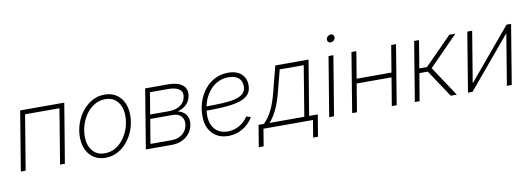

<svg xmlns="http://www.w3.org/2000/svg" viewBox="-64 -1136 4722 1706"><g transform="rotate(-10 2296.5 -283.5)"><path d="M523.9 -535.6 435.1 0H391.6L473.1 -494.1H163.1L81.1 0H37.6L126 -535.6Z M801.3 10.7Q741.7 10.7 698.2 -16.8Q654.8 -44.4 630.9 -93.8Q606.9 -143.1 606.9 -208Q606.9 -270.5 627.2 -330.3Q647.5 -390.1 685.1 -438.2Q722.7 -486.3 774.2 -515.1Q825.7 -543.9 888.2 -543.9Q947.8 -543.9 991.2 -516.4Q1034.7 -488.8 1058.3 -439.5Q1082 -390.1 1082 -325.2Q1082 -262.7 1061.8 -202.6Q1041.5 -142.6 1003.9 -94.5Q966.3 -46.4 914.8 -17.8Q863.3 10.7 801.3 10.7ZM802.2 -29.8Q856 -29.8 899.2 -55.7Q942.4 -81.5 973.6 -124.3Q1004.9 -167 1021.5 -219.2Q1038.1 -271.5 1038.1 -324.7Q1038.1 -377.4 1020.5 -417.5Q1002.9 -457.5 969.2 -480.2Q935.5 -502.9 887.2 -502.9Q835 -502.9 791.7 -477.8Q748.5 -452.6 717 -410.2Q685.5 -367.7 668.2 -315.2Q650.9 -262.7 650.9 -208Q650.9 -128.9 690.4 -79.3Q730 -29.8 802.2 -29.8Z M1165.5 0 1253.9 -535.6H1460Q1546.4 -535.6 1589.4 -501Q1632.3 -466.3 1622.1 -403.8Q1614.3 -356.9 1582 -326.2Q1549.8 -295.4 1502 -284.2Q1533.7 -277.3 1556.4 -259.5Q1579.1 -241.7 1589.1 -213.6Q1599.1 -185.5 1593.3 -147.9Q1585.9 -104.5 1559.3 -71Q1532.7 -37.6 1491.7 -18.8Q1450.7 0 1400.4 0ZM1214.4 -41.5H1406.7Q1462.4 -41.5 1501.5 -71.3Q1540.5 -101.1 1549.3 -151.9Q1557.1 -199.7 1531.7 -230Q1506.3 -260.3 1457.5 -260.3H1251ZM1257.3 -299.3H1428.2Q1488.3 -299.3 1529.1 -326.9Q1569.8 -354.5 1577.6 -402.8Q1585 -447.8 1552.5 -471.2Q1520 -494.6 1453.6 -494.6H1289.6Z M1909.2 9.3Q1849.6 9.3 1805.2 -16.6Q1760.7 -42.5 1736.3 -90.1Q1711.9 -137.7 1711.9 -202.6Q1711.9 -274.4 1733.4 -336.7Q1754.9 -398.9 1793.9 -445.8Q1833 -492.7 1886 -518.8Q1939 -544.9 2002 -544.9Q2053.7 -544.9 2089.8 -527.6Q2126 -510.3 2144.8 -478.5Q2163.6 -446.8 2163.6 -404.3Q2163.6 -352.1 2135.5 -320.8Q2107.4 -289.6 2053.2 -273.2Q1999 -256.8 1921.1 -251.2Q1843.3 -245.6 1744.1 -245.6L1748 -283.2Q1838.4 -283.2 1908 -286.9Q1977.5 -290.5 2024.7 -302.5Q2071.8 -314.5 2095.9 -338.6Q2120.1 -362.8 2120.1 -403.8Q2120.1 -450.2 2089.1 -477.3Q2058.1 -504.4 1999 -504.4Q1942.4 -504.4 1897 -479.5Q1851.6 -454.6 1819.8 -412.1Q1788.1 -369.6 1771.2 -315.4Q1754.4 -261.2 1754.4 -202.1Q1754.4 -151.9 1772.5 -113.3Q1790.5 -74.7 1825.7 -53Q1860.8 -31.2 1911.1 -31.2Q1969.2 -31.2 2017.8 -59.8Q2066.4 -88.4 2094.2 -133.8L2134.8 -122.1Q2102.5 -64 2042.2 -27.3Q1981.9 9.3 1909.2 9.3Z M2157.2 154.3 2189.9 -41.5H2238.3Q2260.3 -64 2278.8 -89.6Q2297.4 -115.2 2313 -146.7Q2328.6 -178.2 2342.3 -217Q2356 -255.9 2368.2 -304.2L2427.7 -535.6H2728L2646 -41.5H2724.1L2691.4 154.3H2647.9L2673.3 0H2226.6L2201.2 154.3ZM2289.6 -41.5H2602.5L2677.2 -494.1H2460.4L2411.1 -304.2Q2389.2 -217.8 2360.6 -154.3Q2332 -90.8 2289.6 -41.5Z M2819.8 0 2908.2 -535.6H2952.1L2863.3 0ZM2949.2 -651.9Q2934.6 -651.9 2926 -662.1Q2917.5 -672.4 2919.9 -686.5Q2921.9 -701.2 2934.1 -711.2Q2946.3 -721.2 2960.9 -721.2Q2975.6 -721.2 2983.9 -711.2Q2992.2 -701.2 2990.2 -686.5Q2987.8 -672.4 2975.8 -662.1Q2963.9 -651.9 2949.2 -651.9Z M3447.3 -293.9 3440.4 -252H3100.1L3106.9 -293.9ZM3159.2 -535.6 3070.3 0H3026.9L3115.2 -535.6ZM3517.1 -535.6 3428.7 0H3384.8L3473.6 -535.6Z M3592.3 0 3680.7 -535.6H3724.6L3683.6 -287.6H3752.9L3998 -535.6H4052.7L3792 -270.5L3971.2 0H3916L3752.9 -246.1H3676.8L3635.7 0Z M4466.8 0H4422.9L4498.5 -457H4495.6L4112.8 0H4071.8L4160.2 -535.6H4204.1L4128.4 -78.1H4130.9L4514.2 -535.6H4555.2Z"/></g></svg>

Font: Inter 20pt ExtraLight
Style: Italic
Weight: 250
Italic angle: -9.3988°
Version: Version 4.001;git-66647c0bb